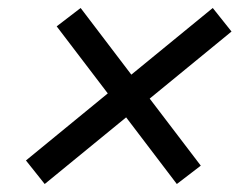

<svg xmlns="http://www.w3.org/2000/svg" viewBox="-20 -582 604 481"><path d="M92 -121 45 -180 250 -348 122 -516 182 -562 309 -395 513 -562 560 -503 355 -335 483 -167 423 -121 296 -288Z"/></svg>

Font: Prodigy Sans
Style: Italic
Weight: 400
Italic angle: -13°
Designer: Wei Huang
Foundry: Wei Huang
Version: Version 1.003; ttfautohint (v1.8.3)